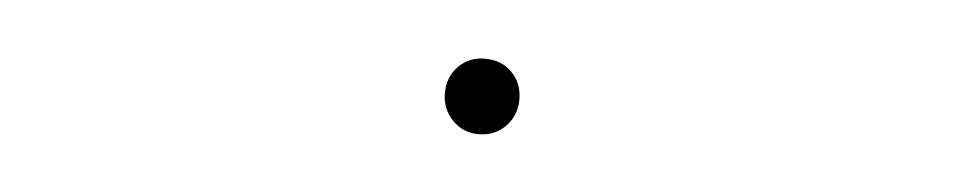

<svg xmlns="http://www.w3.org/2000/svg" viewBox="-24 -516 1158 231"><g transform="rotate(5 555.5 -400.5)"><path d="M511.1 -400Q511.1 -420 523.9 -432.8Q536.7 -445.6 555.6 -445.6Q575.6 -445.6 588.3 -432.8Q601.1 -420 601.1 -400Q601.1 -381.1 588.3 -367.8Q575.6 -354.4 555.6 -354.4Q536.7 -354.4 523.9 -367.8Q511.1 -381.1 511.1 -400Z"/></g></svg>

Font: Paperlogy 1 Thin
Style: Regular
Weight: 250
Designer: redesigned by Lee Juim, glyphs from Gmarket Sans & Montserrat
Foundry: PT&
Version: Version 1.001